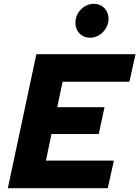

<svg xmlns="http://www.w3.org/2000/svg" viewBox="-20 -983 728 1003"><path d="M21 0 170 -700H688L656 -556H307L279 -423H526L496 -283H249L220 -144H575L543 0ZM451 -786Q417 -786 395.5 -808Q374 -830 374 -864Q374 -905 403 -934Q432 -963 472 -963Q504 -963 525.5 -940.5Q547 -918 547 -885Q547 -859 533.5 -836Q520 -813 498 -799.5Q476 -786 451 -786Z"/></svg>

Font: Red Hat Text
Style: Italic
Weight: 300
Italic angle: -12°
Designer: Pentagram, MCKL
Foundry: Pentagram, MCKL
Version: Version 1.023